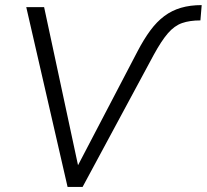

<svg xmlns="http://www.w3.org/2000/svg" viewBox="-20 -733 811 753"><path d="M245 0 83 -705H153L286 -85L519 -531Q544 -579 569.5 -613.5Q595 -648 624.5 -670Q654 -692 690 -702.5Q726 -713 771 -713L766 -653Q724 -653 694 -642.5Q664 -632 638.5 -602.5Q613 -573 583 -518L304 0Z"/></svg>

Font: Nunito Sans 7pt SemiCondensed Light
Style: Italic
Weight: 300
Width: 4
Italic angle: -9°
Designer: Vernon Adams
Foundry: Vernon Adams
Version: Version 3.101;gftools[0.9.27]